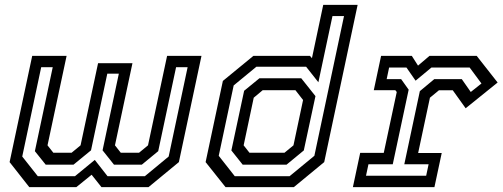

<svg xmlns="http://www.w3.org/2000/svg" viewBox="-20 -770 2068 790"><path d="M112.5 -540H254L175.5 -172L199.5 -141.5H274.5L311.5 -172L383.5 -510H525L453 -172L477 -141.5H552L589 -172L667.5 -540H809L716 -103L591 0H397.5L357 -51L294 0H100.5L19.5 -103ZM149.5 -493.5 71.5 -126 135.5 -45H288.5L370 -112L422.5 -45H576L674 -126L752 -493.5H704.5L631 -148L563.5 -92.5H449L402 -151.5L469 -467H421.5L354.5 -151.5L282.5 -92.5H168L123.5 -148L197 -493.5Z M1189 0H908L826 -103L897 -437L1022.5 -540H1255.5L1263.5 -530.5L1310 -750H1451.5L1314 -103ZM1159 -92.5H978.5L932 -151L984.5 -396.5L1047.5 -448H1219.5L1278 -374.5L1230 -151ZM1150.5 -141.5 1187.5 -172 1227 -358.5 1195.5 -399H1061L1024 -368L982.5 -172L1006.5 -141.5ZM1171.5 -45 1273.5 -129 1395.5 -704H1348L1290 -431.5L1239.5 -495.5H1035L941.5 -418.5L880 -129L946 -45Z M1432 0 1462 -141H1559L1612.5 -391.5L1606.5 -399H1518L1548 -540H1674.5L1700 -500L1747 -540H1941.5L2027.5 -430.5L1896 -324.5L1843 -398.5H1786L1749 -368L1700.5 -140.5H1797.5L1767.5 0ZM1486 -47H1733.5L1743.5 -94H1643.5L1707.5 -395L1767 -444.5H1880L1917 -391.5L1961 -426.5L1912.5 -492H1755L1690 -438L1652.5 -492H1581L1571 -444.5H1630.5L1661.5 -401L1596 -94H1496Z"/></svg>

Font: Tourney Medium
Style: Italic
Weight: 500
Italic angle: -12°
Version: Version 1.015